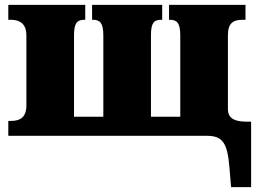

<svg xmlns="http://www.w3.org/2000/svg" viewBox="-20 -556 1097 786"><path d="M926 210H1008V-58H985C948 -59 913 -67 913 -109V-411C913 -462 935 -475 974 -475H985V-536H672V-475H676C704 -475 718 -462 718 -411V-78H598V-411C598 -462 610 -475 639 -475H644V-536H357V-475H361C389 -475 403 -462 403 -411V-78H283V-411C283 -462 296 -475 325 -475H329V-536H14V-475H25C63 -475 88 -457 88 -411V-125C88 -76 63 -61 25 -61H14V0H827C890 0 911 28 919 127Z"/></svg>

Font: UArctic Serif Black
Style: Regular
Weight: 900
Designer: Customization by Puisto advertising & original work Monotype Design Team
Foundry: Monotype Imaging Inc.
Version: Version 2.004